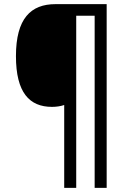

<svg xmlns="http://www.w3.org/2000/svg" viewBox="-20 -780 632 927"><path d="M495 127V-760H248C129 -760 57 -691 57 -509C57 -333 122 -264 231 -264C251 -264 273 -267 290 -273V127H348V-704H437V127Z"/></svg>

Font: Noto Sans Lao SemiCondensed
Style: Regular
Weight: 400
Width: 4
Designer: Monotype Design Team
Foundry: Monotype Imaging Inc.
Version: Version 2.003